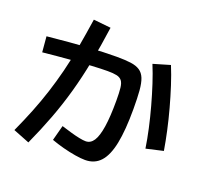

<svg xmlns="http://www.w3.org/2000/svg" viewBox="-144 -990 1287 1207"><g transform="rotate(20 500.0 -386.0)"><path d="M534 29Q507 29 467 22.5Q427 16 383.5 4.5Q340 -7 302 -21L329 -123Q361 -113 393.5 -103.5Q426 -94 453.5 -88.5Q481 -83 497 -83Q530 -83 550.5 -114.5Q571 -146 581.5 -213.5Q592 -281 592 -389Q592 -442 588.5 -473.5Q585 -505 573 -520Q561 -535 538.5 -540Q516 -545 477 -545Q437 -545 373.5 -541.5Q310 -538 228.5 -531.5Q147 -525 50 -515L41 -619Q200 -635 309 -642Q418 -649 500 -649Q557 -649 594.5 -644Q632 -639 655.5 -623.5Q679 -608 691 -578Q703 -548 707 -498.5Q711 -449 711 -375Q711 -234 693 -145Q675 -56 636 -13.5Q597 29 534 29ZM53 4Q90 -77 119.5 -151Q149 -225 173 -299.5Q197 -374 217 -453Q237 -532 253 -622.5Q269 -713 285 -819L401 -807Q383 -677 361.5 -566Q340 -455 311.5 -353.5Q283 -252 246 -154Q209 -56 162 47ZM867 -168Q858 -228 843 -296Q828 -364 809 -433Q790 -502 769 -566.5Q748 -631 726 -684L838 -717Q861 -661 882 -596Q903 -531 922 -461.5Q941 -392 956 -323.5Q971 -255 981 -194Z"/></g></svg>

Font: M PLUS 2 Thin SemiBold
Style: Regular
Weight: 600
Version: Version 1.001